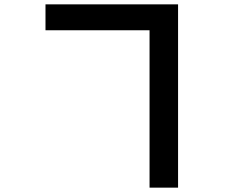

<svg xmlns="http://www.w3.org/2000/svg" viewBox="-20 -807 1040 882"><path d="M189 -787V-668H667V55H798V-787Z"/></svg>

Font: Source Han Sans CN
Style: Bold
Weight: 700
Designer: Ryoko NISHIZUKA 西塚涼子 (kana, bopomofo & ideographs); Paul D. Hunt (Latin, Greek & Cyrillic); Sandoll Communications 산돌커뮤니
Foundry: Adobe
Version: Version 2.001;hotconv 1.0.107;makeotfexe 2.5.65593